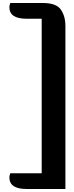

<svg xmlns="http://www.w3.org/2000/svg" viewBox="-20 -1071 492 1271"><path d="M256 -947H155Q42 -947 42 -1024Q42 -1033 48 -1051H265Q341 -1051 374 -1018Q389 -1003 401 -972Q413 -941 413 -898V180H155Q42 180 42 103Q42 94 48 76H256Z"/></svg>

Font: Laila
Style: Bold
Weight: 700
Designer: Hitesh Malaviya
Foundry: Indian Type Foundry
Version: Version 1.302;PS 1.0;hotconv 1.0.78;makeotf.lib2.5.61930; tt